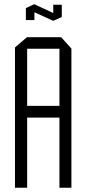

<svg xmlns="http://www.w3.org/2000/svg" viewBox="-20 -878 404 898"><path d="M50 0V-656L106 -704H107V0ZM107 -328V-383H258V-328ZM258 0V-650H314V0ZM107 -650V-704H266L314 -651V-650ZM101 -784V-839L141 -842V-784ZM229 -797V-856H269V-799ZM228 -781 101 -839V-840L139 -858H141L268 -799V-798L230 -781Z"/></svg>

Font: Foldit Light
Style: Regular
Weight: 300
Version: Version 1.003